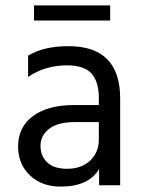

<svg xmlns="http://www.w3.org/2000/svg" viewBox="-20 -686 532 711"><path d="M228 -61Q282 -61 314 -91.5Q346 -122 346 -169V-234H258Q194 -234 162 -209Q130 -184 130 -146Q130 -108 155 -84.5Q180 -61 228 -61ZM347 -60Q308 5 205 5Q134 5 90.5 -37Q47 -79 47 -143Q47 -216 102.5 -256.5Q158 -297 254 -297H346V-323Q346 -383 319 -413.5Q292 -444 228 -444Q147 -444 84 -401V-480Q141 -515 234 -515Q425 -515 425 -321V0H347ZM388 -610H106V-666H388Z"/></svg>

Font: Hind Siliguri
Style: Regular
Weight: 400
Designer: Jyotish Sonowal
Foundry: Indian Type Foundry
Version: Version 1.001;PS 1.0;hotconv 1.0.86;makeotf.lib2.5.63406; tt